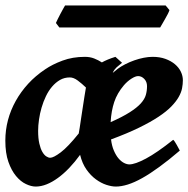

<svg xmlns="http://www.w3.org/2000/svg" viewBox="-23 -666 693 706"><path d="M432.6 -352.5Q407.7 -323.2 397 -290.8Q386.2 -258.3 383.8 -216.8Q427.7 -236.3 454.1 -253.2Q480.5 -270 494.6 -285.6Q508.8 -301.3 513.2 -316.7Q517.6 -332 517.6 -349.1Q517.6 -365.2 507.6 -375.7Q497.6 -386.2 484.9 -386.2Q475.1 -386.2 460.2 -376.7Q445.3 -367.2 432.6 -352.5ZM270 -195.8Q272.5 -213.4 275.6 -233.4Q278.8 -253.4 281.7 -273.2Q284.7 -293 287.6 -311.5Q290.5 -330.1 293 -344.2Q278.3 -358.4 262.9 -369.9Q247.6 -381.3 233.9 -381.3Q213.9 -381.3 197.8 -372.1Q181.6 -362.8 168.5 -347.4Q155.3 -332 145.8 -312Q136.2 -292 129.9 -270.3Q123.5 -248.5 120.4 -226.3Q117.2 -204.1 117.2 -185.1Q117.2 -157.2 121.6 -138.2Q126 -119.1 132.6 -107.7Q139.2 -96.2 147 -91.1Q154.8 -85.9 161.6 -85.9Q173.8 -85.9 200.2 -105.7Q226.6 -125.5 266.6 -175.3Q267.1 -176.3 267.1 -178.7ZM425.8 -435.1Q419.9 -429.7 414.8 -426Q409.7 -422.4 405.8 -418.5Q401.9 -414.6 398.2 -409.9Q394.5 -405.3 391.6 -397.9L410.2 -413.1Q421.9 -421.9 437.7 -429.9Q453.6 -438 470.9 -444.1Q488.3 -450.2 505.6 -453.6Q522.9 -457 538.1 -457Q564.5 -457 585.2 -449.5Q606 -441.9 620.4 -429.7Q634.8 -417.5 642.1 -402.1Q649.4 -386.7 649.4 -371.1Q649.4 -356.9 646.5 -341.6Q643.6 -326.2 634 -309.3Q624.5 -292.5 606.9 -274.4Q589.4 -256.3 560.1 -236.8Q530.8 -217.3 487.8 -196.3Q444.8 -175.3 385.3 -153.3Q388.2 -129.4 395.8 -112.1Q403.3 -94.7 412.8 -83.5Q422.4 -72.3 432.9 -66.9Q443.4 -61.5 452.6 -61.5Q473.6 -61.5 513.9 -83Q554.2 -104.5 613.8 -151.9Q616.2 -150.4 619.9 -144.8Q623.5 -139.2 627.2 -132.6Q630.9 -126 634 -120.1Q637.2 -114.3 638.2 -112.3Q597.7 -77.6 563.2 -52.5Q528.8 -27.3 500 -11.2Q471.2 4.9 447 12.5Q422.9 20 402.8 20Q387.7 20 368.2 13.7Q348.6 7.3 329.6 -6.6Q310.5 -20.5 294.9 -42.7Q279.3 -64.9 271.5 -96.7Q252.4 -70.3 231.9 -48.8Q211.4 -27.3 190.4 -12Q169.4 3.4 148.7 11.7Q127.9 20 108.4 20Q91.8 20 72.3 10.7Q52.7 1.5 35.9 -18.8Q19 -39.1 7.8 -71Q-3.4 -103 -3.4 -148.9Q-3.4 -187.5 6.3 -224.4Q16.1 -261.2 34.9 -294.9Q53.7 -328.6 80.8 -358.2Q107.9 -387.7 143.1 -411.1Q169.4 -429.2 206.8 -443.1Q244.1 -457 289.1 -457Q308.1 -457 323.5 -450.9Q338.9 -444.8 351.6 -436.5Q361.3 -441.9 373.5 -447Q385.7 -452.1 401.4 -457ZM600.1 -628.9Q598.6 -623.5 594 -614.5Q589.4 -605.5 583.7 -595.7Q578.1 -585.9 573.2 -577.4Q568.4 -568.8 565.9 -564.9H195.3L182.6 -581.5Q184.6 -586.4 189 -595.2Q193.4 -604 198.5 -613.8Q203.6 -623.5 208.5 -632.3Q213.4 -641.1 216.3 -646H585.9Z"/></svg>

Font: Gentium Book Basic
Style: Bold Italic
Weight: 700
Italic angle: -8°
Designer: J. Victor Gaultney and Annie Olsen
Foundry: SIL International
Version: Version 1.102; 2013; Maintenance release